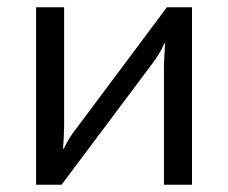

<svg xmlns="http://www.w3.org/2000/svg" viewBox="-20 -507 627 527"><path d="M507 0H430V-323Q430 -335 431.5 -358.5Q433 -382 433 -388H431Q420 -361 397 -331L149 0H79V-487H156V-164Q156 -135 153 -99H155Q171 -132 190 -155L438 -487H507Z"/></svg>

Font: Exo 2
Style: Regular
Weight: 400
Designer: Natanael Gama
Version: Version 1.001;PS 001.001;hotconv 1.0.70;makeotf.lib2.5.58329